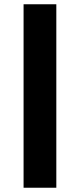

<svg xmlns="http://www.w3.org/2000/svg" viewBox="-20 -880 374 900"><path d="M90.5 0V-860H244V0Z"/></svg>

Font: Spartan Thin
Style: Bold
Weight: 700
Version: Version 1.004